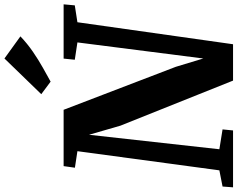

<svg xmlns="http://www.w3.org/2000/svg" viewBox="-124 -922 1042 842"><g transform="rotate(-90 397.0 -501.0)"><path d="M-3.5 0 0 -46 71 -60 155 -682.5 82.5 -693.5 89.5 -743H336.5L525 -251L561.5 -130.5L632 -682.5L556 -694L561 -743H799L794.5 -694L720.5 -682.5L624 0H464.5L267 -493.5L227 -631.5L163.5 -60L250.5 -46L246 0ZM460 -800 405 -841 561.5 -1002.5 658.5 -932.5Q626.5 -902 590.8 -877.5Q555 -853 521 -834Q487 -815 460 -800Z"/></g></svg>

Font: Merriweather 28pt ExtraBold
Style: Italic
Weight: 800
Italic angle: -7.8°
Version: Version 2.101